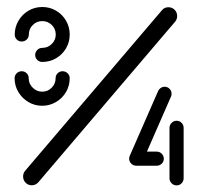

<svg xmlns="http://www.w3.org/2000/svg" viewBox="-20 -540 584 560"><path d="M162.6 -332.2Q171.1 -332.2 177.2 -326.3Q183.3 -320.4 183.3 -311.9Q183.3 -290 172.6 -271.7Q161.9 -253.3 143.3 -242.4Q124.8 -231.5 103 -231.5Q81.1 -231.5 62.8 -242.4Q44.4 -253.3 33.5 -271.7Q22.6 -290 22.6 -311.9Q22.6 -320.4 28.7 -326.3Q34.8 -332.2 43.3 -332.2Q51.9 -332.2 57.8 -326.3Q63.7 -320.4 63.7 -311.9Q63.7 -295.9 75.4 -284.3Q87 -272.6 103 -272.6Q119.3 -272.6 130.7 -284.1Q142.2 -295.6 142.2 -311.9Q142.2 -320.4 148.1 -326.3Q154.1 -332.2 162.6 -332.2ZM43.3 -418.9Q34.8 -418.9 28.9 -424.8Q23 -430.7 23 -439.3Q23 -461.1 33.9 -479.6Q44.8 -498.1 63.1 -508.9Q81.5 -519.6 103.3 -519.6Q125.2 -519.6 143.5 -508.9Q161.9 -498.1 172.6 -479.6Q183.3 -461.1 183.3 -439.3Q183.3 -417.4 172.6 -399.1Q161.9 -380.7 143.5 -370Q125.2 -359.3 103.3 -359.3Q94.8 -359.3 88.7 -365.2Q82.6 -371.1 82.6 -379.6Q82.6 -388.1 88.7 -394.3Q94.8 -400.4 103.3 -400.4Q119.6 -400.4 131.1 -411.9Q142.6 -423.3 142.6 -439.3Q142.6 -455.6 131.1 -467Q119.6 -478.5 103.3 -478.5Q87 -478.5 75.6 -467Q64.1 -455.6 64.1 -439.3Q64.1 -430.7 58 -424.8Q51.9 -418.9 43.3 -418.9ZM471.1 -518.9Q481.9 -518.9 489.3 -511.5Q496.7 -504.1 496.7 -493.3Q496.7 -483.7 490.7 -476.7L91.9 -8.5Q84.1 0.4 72.6 0.4Q62.2 0.4 54.8 -7Q47.4 -14.4 47.4 -25.2Q47.4 -34.8 53.3 -41.9L452.2 -510Q459.3 -518.9 471.1 -518.9ZM457.8 -77Q457.8 -68.5 451.7 -62.6Q445.6 -56.7 437 -56.7H378.1V-97.8H437Q445.6 -97.8 451.7 -91.7Q457.8 -85.6 457.8 -77ZM495.2 -187.8Q503.7 -187.8 509.6 -181.7Q515.6 -175.6 515.6 -167V-20Q515.6 -11.5 509.6 -5.4Q503.7 0.7 495.2 0.7Q486.7 0.7 480.6 -5.4Q474.4 -11.5 474.4 -20V-167Q474.4 -175.6 480.6 -181.7Q486.7 -187.8 495.2 -187.8ZM377 -56.7Q368.9 -56.7 362.8 -62.8Q356.7 -68.9 356.7 -77Q356.7 -82.2 358.5 -85.6L441.5 -275.2Q444.1 -280.4 449.1 -283.7Q454.1 -287 460 -287Q468.5 -287 474.4 -281.1Q480.4 -275.2 480.4 -266.7Q480.4 -261.1 478.5 -257.8L395.9 -68.9Q393.3 -63.3 388.3 -60Q383.3 -56.7 377 -56.7Z"/></svg>

Font: 26F Galaxy Hebrew Medium
Style: Regular
Weight: 500
Designer: C₂₉H₂₅N₃O₅
Version: Version 1.000